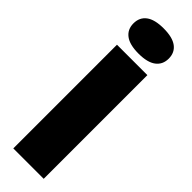

<svg xmlns="http://www.w3.org/2000/svg" viewBox="-322 -967 969 969"><g transform="rotate(45 163.0 -482.5)"><path d="M54.5 0V-740H271.5V0ZM163 -785Q99.5 -785 68.2 -808.8Q37 -832.5 37 -875Q37 -918 68.2 -941.5Q99.5 -965 163 -965Q226.5 -965 257.8 -941.5Q289 -918 289 -875Q289 -832.5 257.8 -808.8Q226.5 -785 163 -785Z"/></g></svg>

Font: Encode Sans Black
Style: Regular
Weight: 900
Designer: Multiple Designers
Foundry: Impallari Type
Version: Version 3.002; ttfautohint (v1.8.3) -l 8 -r 50 -G 200 -x 14 